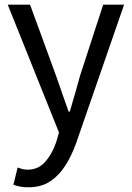

<svg xmlns="http://www.w3.org/2000/svg" viewBox="-20 -563 561 817"><path d="M101 234Q82 234 66 231Q50 228 37 223L55 150Q63 153 74 156Q85 159 97 159Q143 159 172.5 125.5Q202 92 219 42L231 1L13 -543H108L218 -242Q231 -206 244.5 -166Q258 -126 272 -88H277Q288 -126 299.5 -165.5Q311 -205 321 -242L419 -543H508L304 46Q285 99 258 141.5Q231 184 193 209Q155 234 101 234Z"/></svg>

Font: Noto Sans KR Thin
Style: Regular
Weight: 400
Version: Version 2.004-H2;hotconv 1.0.118;makeotfexe 2.5.65603